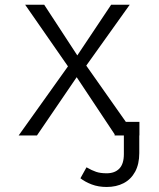

<svg xmlns="http://www.w3.org/2000/svg" viewBox="-20 -558 655 791"><path d="M554.4 -55.9V0H553.8V72.8Q553.8 117.9 536.7 149.5Q519.5 181 489.2 196.7Q459 212.3 419.5 212.3Q385.1 212.3 357.7 201.8Q330.3 191.3 311.3 176.4L336.4 131.3Q358.5 144.1 376.2 150Q393.8 155.9 419.5 155.9Q452.8 155.9 471.5 136.7Q490.3 117.4 490.3 76.9V0H452.3V-4.6L295.9 -240L132.3 0H56.9L260 -284.6L83.6 -538.5H162.1L298.5 -329.7L437.9 -538.5H514.4L335.4 -287.7L498.5 -55.9Z"/></svg>

Font: Fira Code Fixed Light
Style: Regular
Weight: 300
Monospace: yes
Designer: Carrois Corporate, Edenspiekermann AG, Nikita Prokopov
Foundry: Carrois Corporate, Edenspiekermann AG, Nikita Prokopov
Version: Version 5.002